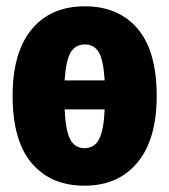

<svg xmlns="http://www.w3.org/2000/svg" viewBox="-20 -571 537 609"><path d="M477 -266Q477 -129 416 -55.5Q355 18 248 18Q141 18 80.5 -53.5Q20 -125 20 -267Q20 -405 80.5 -478Q141 -551 249 -551Q356 -551 416.5 -480Q477 -409 477 -266ZM185 -316H312Q308 -380 293.5 -405Q279 -430 249 -430Q219 -430 204 -404.5Q189 -379 185 -316ZM312 -224H185Q188 -156 203 -128.5Q218 -101 248 -101Q279 -101 294 -129Q309 -157 312 -224Z"/></svg>

Font: Fira Sans Extra Condensed ExtraBold
Style: Regular
Weight: 800
Width: 1
Designer: Carrois Corporate & Edenspiekermann AG
Foundry: Carrois Corporate GbR & Edenspiekermann AG
Version: Version 4.203